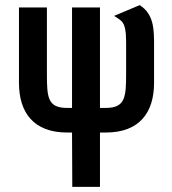

<svg xmlns="http://www.w3.org/2000/svg" viewBox="-20 -729 672 749"><path d="M370 0V-212H393C524 -212 581 -290 581 -406V-549C581 -610 582 -673 525 -709L425 -667C453 -647 472 -650 472 -564V-443C472 -351 469 -308 393 -308H370V-700H261V-308H242C166 -308 163 -349 163 -441V-700H54V-406C54 -290 111 -212 242 -212H261L262 0Z"/></svg>

Font: Advent Pro
Style: Bold
Weight: 700
Designer: Andreas Kalpakidis
Foundry: Andreas Kalpakidis
Version: Version 2.002 2008